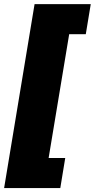

<svg xmlns="http://www.w3.org/2000/svg" viewBox="-34 -785 468 948"><path d="M-13.7 143.6 136.7 -764.6H414.1L389.6 -616.2H307.6L206.1 -4.9H288.1L263.7 143.6Z"/></svg>

Font: Inter Display Black
Style: Italic
Weight: 900
Italic angle: -9.39999°
Designer: Rasmus Andersson
Foundry: rsms
Version: Version 4.000;git-a52131595